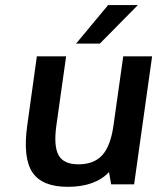

<svg xmlns="http://www.w3.org/2000/svg" viewBox="-20 -720 620 750"><path d="M405.8 -47.9Q351.6 9.8 244.6 9.8Q144 9.8 106.4 -47.1Q68.8 -104 86.4 -230L124 -500H238.3L200.2 -230Q189 -148.9 209 -113.5Q229 -78.1 286.1 -78.1Q347.2 -78.1 379.6 -114Q412.1 -149.9 423.3 -230L461.4 -500H574.2L503.9 0H414.1ZM402.3 -700.2H518.6L370.1 -549.8H277.3Z"/></svg>

Font: Fivo Sans Med
Style: Regular
Weight: 450
Designer: Alexander Slobzheninov
Foundry: Alexander Slobzheninov
Version: 1.0